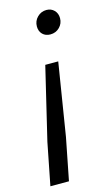

<svg xmlns="http://www.w3.org/2000/svg" viewBox="-144 -583 460 794"><g transform="rotate(-15 86.0 -186.0)"><path d="M48 169H-31.5L4 -11.5L78 -321.5H133.5L83.5 -11.5ZM131.5 -437.5Q111 -437.5 98.2 -450.2Q85.5 -463 85.5 -483.5Q85.5 -507 101.8 -523.2Q118 -539.5 141 -539.5Q161 -539.5 174 -526.2Q187 -513 187 -492.5Q187 -469.5 171 -453.5Q155 -437.5 131.5 -437.5Z"/></g></svg>

Font: Argentum Sans Light
Style: Italic
Weight: 300
Italic angle: -11.3°
Designer: Julieta Ulanovsky (font), Owen Earl (portions from Jones font), Cristiano Sobral (main changes and remaster)
Foundry: Julieta Ulanovsky (font), Owen Earl (portions from Jones font), Cristiano Sobral (main changes and remaster)
Version: Version 3.127